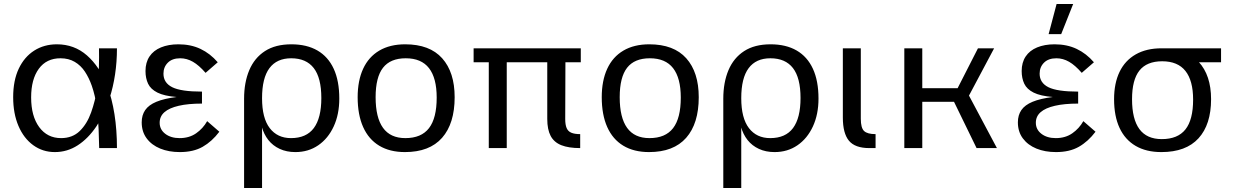

<svg xmlns="http://www.w3.org/2000/svg" viewBox="-20 -742 6185 962"><path d="M255 20Q194 20 146.5 -14.5Q99 -49 72.5 -111Q46 -173 46 -255Q46 -339 74 -398Q102 -457 151.5 -488.5Q201 -520 265 -520Q352 -520 415.5 -464.5Q479 -409 517 -312Q541 -249 553.5 -170Q566 -91 566 0H477Q476 -42 474 -96Q472 -150 464.5 -206.5Q457 -263 440 -312Q426 -352 405.5 -383Q385 -414 354.5 -432Q324 -450 283 -450Q213 -450 174.5 -397.5Q136 -345 136 -254Q136 -160 176.5 -105Q217 -50 286 -50Q343 -50 379.5 -85.5Q416 -121 436.5 -178.5Q457 -236 467 -300Q474 -353 475.5 -405Q477 -457 476 -500H566Q566 -432 556.5 -369Q547 -306 529 -250Q504 -170 463 -109Q422 -48 369.5 -14Q317 20 255 20Z M1079 -82Q1042 -33 995.5 -6.5Q949 20 881 20Q826 20 783 2.5Q740 -15 715 -48.5Q690 -82 690 -129Q690 -165 707.5 -190.5Q725 -216 763.5 -232Q802 -248 865 -256Q803 -261 769 -278Q735 -295 722 -322.5Q709 -350 709 -386Q709 -429 729 -459Q749 -489 786.5 -504.5Q824 -520 874 -520Q936 -520 984.5 -497Q1033 -474 1071 -430L1010 -377Q977 -415 946.5 -432.5Q916 -450 883 -450Q843 -450 821 -428Q799 -406 799 -373Q799 -327 843 -305Q887 -283 992 -283V-223Q923 -223 875.5 -212Q828 -201 804 -180Q780 -159 780 -127Q780 -93 808 -71.5Q836 -50 880 -50Q928 -50 962.5 -74Q997 -98 1018 -135Z M1203 -251 1293 -274V200H1203ZM1203 -247Q1203 -329 1229 -390.5Q1255 -452 1307.5 -486Q1360 -520 1440 -520Q1517 -520 1570.5 -489Q1624 -458 1652 -397.5Q1680 -337 1680 -248Q1680 -169 1652 -108.5Q1624 -48 1574.5 -14Q1525 20 1460 20Q1416 20 1381.5 4Q1347 -12 1324.5 -40.5Q1302 -69 1291.5 -107.5Q1281 -146 1285 -192Q1271 -199 1250.5 -216.5Q1230 -234 1213 -250ZM1438 -50Q1515 -50 1552.5 -100.5Q1590 -151 1590 -251Q1590 -352 1552 -401Q1514 -450 1439 -450Q1367 -450 1330 -400.5Q1293 -351 1293 -250Q1293 -150 1331.5 -100Q1370 -50 1438 -50Z M2009 20Q1933 20 1880 -12Q1827 -44 1799.5 -105.5Q1772 -167 1772 -255Q1772 -338 1799.5 -397.5Q1827 -457 1880.5 -488.5Q1934 -520 2010 -520Q2133 -520 2195.5 -450Q2258 -380 2258 -255Q2258 -123 2195 -51.5Q2132 20 2009 20ZM2011 -50Q2091 -50 2129.5 -100Q2168 -150 2168 -253Q2168 -351 2129.5 -400.5Q2091 -450 2013 -450Q1936 -450 1899 -402.5Q1862 -355 1862 -255Q1862 -153 1899 -101.5Q1936 -50 2011 -50Z M2429 -430H2353V-500H2890V-430H2813L2812 -146Q2812 -117 2819 -100.5Q2826 -84 2842.5 -77Q2859 -70 2887 -70V0Q2829 0 2792.5 -14.5Q2756 -29 2739 -61Q2722 -93 2722 -146V-430H2519V0H2429Z M3232 20Q3156 20 3103 -12Q3050 -44 3022.5 -105.5Q2995 -167 2995 -255Q2995 -338 3022.5 -397.5Q3050 -457 3103.5 -488.5Q3157 -520 3233 -520Q3356 -520 3418.5 -450Q3481 -380 3481 -255Q3481 -123 3418 -51.5Q3355 20 3232 20ZM3234 -50Q3314 -50 3352.5 -100Q3391 -150 3391 -253Q3391 -351 3352.5 -400.5Q3314 -450 3236 -450Q3159 -450 3122 -402.5Q3085 -355 3085 -255Q3085 -153 3122 -101.5Q3159 -50 3234 -50Z M3604 -251 3694 -274V200H3604ZM3604 -247Q3604 -329 3630 -390.5Q3656 -452 3708.5 -486Q3761 -520 3841 -520Q3918 -520 3971.5 -489Q4025 -458 4053 -397.5Q4081 -337 4081 -248Q4081 -169 4053 -108.5Q4025 -48 3975.5 -14Q3926 20 3861 20Q3817 20 3782.5 4Q3748 -12 3725.5 -40.5Q3703 -69 3692.5 -107.5Q3682 -146 3686 -192Q3672 -199 3651.5 -216.5Q3631 -234 3614 -250ZM3839 -50Q3916 -50 3953.5 -100.5Q3991 -151 3991 -251Q3991 -352 3953 -401Q3915 -450 3840 -450Q3768 -450 3731 -400.5Q3694 -351 3694 -250Q3694 -150 3732.5 -100Q3771 -50 3839 -50Z M4336 0Q4264 0 4233.5 -37Q4203 -74 4203 -153V-500H4293V-147Q4293 -101 4309.5 -85.5Q4326 -70 4367 -70V0Z M4511 -500H4601V0H4511ZM4515 -300H4778L4880 -500H4961L4835 -263L4975 0H4873L4760 -232H4522Z M5469 -82Q5432 -33 5385.5 -6.5Q5339 20 5271 20Q5216 20 5173 2.5Q5130 -15 5105 -48.5Q5080 -82 5080 -129Q5080 -165 5097.5 -190.5Q5115 -216 5153.5 -232Q5192 -248 5255 -256Q5193 -261 5159 -278Q5125 -295 5112 -322.5Q5099 -350 5099 -386Q5099 -429 5119 -459Q5139 -489 5176.5 -504.5Q5214 -520 5264 -520Q5326 -520 5374.5 -497Q5423 -474 5461 -430L5400 -377Q5367 -415 5336.5 -432.5Q5306 -450 5273 -450Q5233 -450 5211 -428Q5189 -406 5189 -373Q5189 -327 5233 -305Q5277 -283 5382 -283V-223Q5313 -223 5265.5 -212Q5218 -201 5194 -180Q5170 -159 5170 -127Q5170 -93 5198 -71.5Q5226 -50 5270 -50Q5318 -50 5352.5 -74Q5387 -98 5408 -135ZM5274 -722H5357L5297 -571H5234Z M5562 -245Q5562 -325 5589.5 -382Q5617 -439 5670.5 -469.5Q5724 -500 5800 -500Q5923 -500 5985.5 -432.5Q6048 -365 6048 -245Q6048 -118 5985 -49Q5922 20 5799 20Q5723 20 5670 -11Q5617 -42 5589.5 -101Q5562 -160 5562 -245ZM5801 -45Q5881 -45 5919.5 -93.5Q5958 -142 5958 -243Q5958 -338 5919.5 -386.5Q5881 -435 5803 -435Q5726 -435 5689 -388.5Q5652 -342 5652 -245Q5652 -145 5689 -95Q5726 -45 5801 -45ZM5794 -500H6098V-430H5853Z"/></svg>

Font: Moderustic
Style: Regular
Weight: 400
Designer: Tural Alisoy
Foundry: TAFT Foundry
Version: Version 2.120